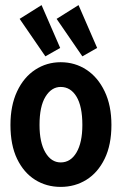

<svg xmlns="http://www.w3.org/2000/svg" viewBox="-20 -723 478 753"><path d="M218 10Q162 10 117.5 -18Q73 -46 47 -100Q21 -154 21 -233Q21 -309 47 -364.5Q73 -420 118 -449.5Q163 -479 218 -479Q274 -479 319 -449.5Q364 -420 390.5 -364.5Q417 -309 417 -233Q417 -155 390.5 -100.5Q364 -46 319 -18Q274 10 218 10ZM218 -86Q257 -86 280 -125Q303 -164 303 -233Q303 -306 280 -344Q257 -382 218 -382Q182 -382 158.5 -344Q135 -306 135 -233Q135 -164 158 -125Q181 -86 218 -86ZM158 -502 57 -649 143 -703 216 -535ZM303 -502 202 -649 288 -703 361 -535Z"/></svg>

Font: Inconsolata SemiCondensed ExtraBold
Style: Regular
Weight: 800
Width: 4
Monospace: yes
Designer: Raph Levien, Cyreal, Brenton Simpson
Foundry: Raph Levien, Cyreal, Google
Version: Version 3.100; ttfautohint (v1.8.4.7-5d5b)